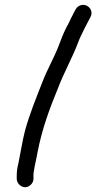

<svg xmlns="http://www.w3.org/2000/svg" viewBox="-20 -692 452 803"><path d="M120 56V45C120 38 120 33 121 28C125 -1 129 -11 137 -55C156 -154 188 -239 222 -322C247 -388 282 -449 307 -515C315 -538 325 -554 334 -574C342 -591 351 -605 358 -620C374 -649 346 -679 317 -670C298 -664 293 -646 284 -629C275 -614 268 -594 258 -578C246 -555 234 -524 224 -497C204 -446 177 -401 157 -348C133 -287 102 -211 84 -143C76 -114 63 -38 57 -9C52 11 50 23 50 45V56C50 74 67 91 85 91C103 91 120 74 120 56Z"/></svg>

Font: Electronic
Style: Bd
Weight: 700
Version: Version 1.011